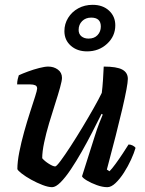

<svg xmlns="http://www.w3.org/2000/svg" viewBox="-20 -776 602 796"><path d="M196 0Q180 0 156.5 -9Q133 -18 109.5 -31Q86 -44 70 -56.5Q54 -69 52 -75Q52 -105 60 -145.5Q68 -186 80 -229Q92 -272 104.5 -310.5Q117 -349 125.5 -375.5Q134 -402 134 -409Q134 -419 126 -422.5Q118 -426 106 -426H51Q51 -437 53.5 -448Q56 -459 58 -464Q73 -471 96 -479.5Q119 -488 142.5 -494Q166 -500 180 -500Q203 -500 220 -487.5Q237 -475 237 -453Q237 -442 229 -413Q221 -384 208.5 -345.5Q196 -307 183.5 -265Q171 -223 163 -185Q155 -147 155 -120Q165 -108 182.5 -97Q200 -86 209 -86Q214 -86 231.5 -109.5Q249 -133 273 -170Q297 -207 322 -248.5Q347 -290 368.5 -328Q390 -366 402 -391Q405 -414 407 -445Q409 -476 410 -500Q464 -500 487 -487.5Q510 -475 510 -449Q510 -423 487 -324.5Q464 -226 423 -73L434 -66Q444 -76 459 -96.5Q474 -117 488.5 -139Q503 -161 513 -177Q522 -177 530.5 -172.5Q539 -168 542 -163Q536 -142 523.5 -114.5Q511 -87 494 -60.5Q477 -34 459 -17Q441 0 425 0Q405 0 381.5 -8.5Q358 -17 340.5 -27.5Q323 -38 320 -45L373 -212Q382 -241 391.5 -265.5Q401 -290 406 -301L401 -304Q384 -270 363 -229Q342 -188 319 -147.5Q296 -107 273.5 -73.5Q251 -40 231 -20Q211 0 196 0ZM341 -563Q300 -563 273.5 -586.5Q247 -610 247 -647Q247 -677 262.5 -702Q278 -727 304.5 -741.5Q331 -756 364 -756Q406 -756 432 -732Q458 -708 458 -671Q458 -626 424 -594.5Q390 -563 341 -563ZM347 -616Q371 -616 384.5 -630.5Q398 -645 398 -666Q398 -703 358 -703Q335 -703 320.5 -688.5Q306 -674 306 -652Q306 -635 317.5 -625.5Q329 -616 347 -616Z"/></svg>

Font: Texturina SemiBold
Style: Italic
Weight: 600
Italic angle: -11°
Designer: Guillermo Torres Carreño
Foundry: Omnibus-Type
Version: Version 1.002; ttfautohint (v1.8.3)